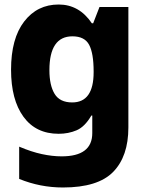

<svg xmlns="http://www.w3.org/2000/svg" viewBox="-20 -583 640 851"><path d="M199 -272Q199 -422 301 -422Q355 -422 375 -384.5Q395 -347 395 -266V-263Q395 -129 300 -129Q245 -129 222 -167Q199 -205 199 -272ZM549 -18V-552H421L393 -480H387Q331 -563 240 -563Q145 -563 87 -487.5Q29 -412 29 -274Q29 -141 84 -65.5Q139 10 240 10Q283 10 319.5 -5.5Q356 -21 385 -71H389Q389 -55 389 -40Q389 -25 389 -5V7Q389 110 253 110Q212 110 165.5 100Q119 90 65 67V210Q158 248 259 248Q414 248 481.5 179Q549 110 549 -18Z"/></svg>

Font: Noto Sans Mono UI ExtraBold
Style: Regular
Weight: 800
Designer: Monotype Design team
Foundry: Monotype Imaging Inc.
Version: 1.000